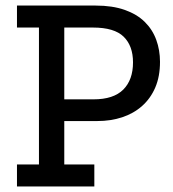

<svg xmlns="http://www.w3.org/2000/svg" viewBox="-20 -670 621 690"><path d="M555 -448Q555 -395 538 -355.5Q521 -316 490.5 -289Q460 -262 419 -248.5Q378 -235 330 -235H211V-79H319V0H41V-79H120V-571H41V-650H324Q384 -650 428 -634.5Q472 -619 500 -591.5Q528 -564 541.5 -527Q555 -490 555 -448ZM458 -446Q458 -505 424.5 -538Q391 -571 314 -571H211V-313H316Q388 -313 423 -348Q458 -383 458 -446Z"/></svg>

Font: Zilla Slab Medium
Style: Regular
Weight: 500
Designer: Typotheque.com
Foundry: Typotheque type foundry
Version: Version 1.1; 2017